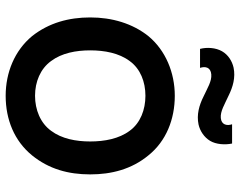

<svg xmlns="http://www.w3.org/2000/svg" viewBox="-104 -722 843 674"><g transform="rotate(90 317.0 -385.5)"><path d="M484.4 -779.2H416.7C422.9 -761.5 418.8 -741.7 394.8 -739.6C370.8 -737.5 346.9 -753.1 316.7 -766.7C285.4 -782.3 252.1 -791.7 217.7 -784.4C194.8 -779.2 172.9 -765.6 160.4 -743.8C147.9 -721.9 145.8 -691.7 152.1 -666.7H218.8C212.5 -685.4 216.7 -704.2 241.7 -706.2C265.6 -708.3 289.6 -692.7 318.8 -679.2C350 -663.5 383.3 -654.2 417.7 -661.5C440.6 -666.7 462.5 -681.2 475 -702.1C487.5 -722.9 489.6 -754.2 484.4 -779.2ZM316.7 15.6C400 15.6 475 -14.6 526 -77.1C574 -136.5 592.7 -204.2 592.7 -281.2C592.7 -355.2 575 -426 526 -485.4C476 -547.9 399 -578.1 316.7 -578.1C235.4 -578.1 157.3 -545.8 107.3 -485.4C62.5 -429.2 41.7 -357.3 41.7 -281.2C41.7 -206.3 60.4 -136.5 107.3 -77.1C158.3 -15.6 235.4 15.6 316.7 15.6ZM477.1 -281.2C477.1 -231.3 467.7 -181.2 439.6 -143.8C412.5 -106.3 365.6 -87.5 316.7 -87.5C267.7 -87.5 221.9 -106.3 194.8 -143.8C166.7 -181.2 157.3 -231.3 157.3 -281.2C157.3 -331.2 166.7 -382.3 194.8 -419.8C221.9 -457.3 267.7 -475 316.7 -475C365.6 -475 412.5 -457.3 439.6 -419.8C467.7 -382.3 477.1 -331.2 477.1 -281.2Z"/></g></svg>

Font: Manrope Semibold
Style: Regular
Weight: 600
Width: 4
Designer: Michael Sharanda
Foundry: Michael Sharanda
Version: Version 2.000;PS 002.000;hotconv 1.0.88;makeotf.lib2.5.64775